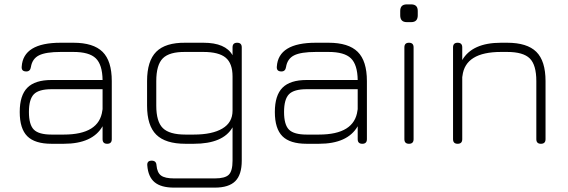

<svg xmlns="http://www.w3.org/2000/svg" viewBox="-20 -656 2590 876"><path d="M215 0Q139 0 104.5 -34.5Q70 -69 70 -145Q70 -221 105 -256Q140 -291 215 -291H448Q447 -361 417 -390Q387 -419 315 -419H257Q189 -419 158 -403.5Q127 -388 121 -350Q118 -330 100 -330Q77 -330 79 -352Q86 -461 257 -461H315Q406 -461 448 -419.5Q490 -378 490 -286V-21Q490 0 469 0Q448 0 448 -21V-80Q402 0 271 0ZM271 -42Q433 -42 447 -152Q447 -153 447.5 -155Q448 -157 448 -158V-249H215Q157 -249 134.5 -226Q112 -203 112 -145Q112 -87 134.5 -64.5Q157 -42 215 -42Z M826 0Q735 0 693 -41.5Q651 -83 651 -174V-286Q651 -378 693 -420Q735 -462 826 -461H908Q1009 -461 1041 -404V-440Q1041 -461 1062 -461Q1083 -461 1083 -440V77Q1083 141 1053.5 170.5Q1024 200 960 200H774Q715 200 685.5 175.5Q656 151 652 99Q650 77 672 77Q693 77 694 98Q697 132 715 145Q733 158 774 158H960Q1007 158 1024 141Q1041 124 1041 77V-75Q998 0 864 0ZM826 -42H864Q948 -42 994.5 -69.5Q1041 -97 1041 -151V-307Q1041 -367 1009.5 -393Q978 -419 908 -419H826Q753 -420 723 -390Q693 -360 693 -286V-174Q693 -101 723 -71.5Q753 -42 826 -42Z M1379 0Q1303 0 1268.5 -34.5Q1234 -69 1234 -145Q1234 -221 1269 -256Q1304 -291 1379 -291H1612Q1611 -361 1581 -390Q1551 -419 1479 -419H1421Q1353 -419 1322 -403.5Q1291 -388 1285 -350Q1282 -330 1264 -330Q1241 -330 1243 -352Q1250 -461 1421 -461H1479Q1570 -461 1612 -419.5Q1654 -378 1654 -286V-21Q1654 0 1633 0Q1612 0 1612 -21V-80Q1566 0 1435 0ZM1435 -42Q1597 -42 1611 -152Q1611 -153 1611.5 -155Q1612 -157 1612 -158V-249H1379Q1321 -249 1298.5 -226Q1276 -203 1276 -145Q1276 -87 1298.5 -64.5Q1321 -42 1379 -42Z M1836 -555Q1806 -555 1806 -586V-606Q1806 -636 1836 -636H1856Q1886 -636 1886 -606V-586Q1886 -555 1856 -555ZM1825 -21V-440Q1825 -461 1846 -461Q1867 -461 1867 -440V-21Q1867 0 1846 0Q1825 0 1825 -21Z M2089 -21Q2089 0 2068 0Q2047 0 2047 -21V-440Q2047 -461 2068 -461Q2089 -461 2089 -440V-382Q2135 -461 2266 -461H2294Q2385 -461 2427 -419.5Q2469 -378 2469 -286V-21Q2469 0 2448 0Q2427 0 2427 -21V-286Q2427 -360 2397 -389.5Q2367 -419 2294 -419H2266Q2103 -419 2090 -310Q2090 -306 2089 -304Z"/></svg>

Font: Jura Light
Style: Regular
Weight: 300
Designer: Daniel Johnson, Alexei Vanyashin
Foundry: Daniel Johnson
Version: Version 5.103